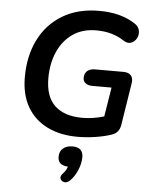

<svg xmlns="http://www.w3.org/2000/svg" viewBox="-63 -767 863 1093"><g transform="rotate(5 368.0 -220.5)"><path d="M398 10Q300 10 226 -26Q152 -62 111 -132Q70 -202 70 -303Q70 -423 116 -516Q162 -609 249.5 -662Q337 -715 460 -715Q584 -715 666 -661Q690 -645 694 -621.5Q698 -598 687 -578Q676 -558 655.5 -550.5Q635 -543 611 -559Q544 -603 453 -603Q374 -603 318.5 -564.5Q263 -526 233.5 -459.5Q204 -393 204 -308Q204 -202 259 -151Q314 -100 416 -100Q449 -100 479.5 -105Q510 -110 540 -119L567 -286H458Q433 -286 418.5 -297Q404 -308 404 -327Q404 -353 420 -367Q436 -381 464 -381H627Q656 -381 670 -365Q684 -349 679 -320L641 -80Q634 -34 593 -20Q552 -6 500 2Q448 10 398 10ZM377 262Q361 277 344.5 273.5Q328 270 323 255.5Q318 241 335 224Q352 206 359 184Q301 181 301 133Q301 101 321.5 84Q342 67 375 67Q436 67 436 123Q436 159 419.5 198Q403 237 377 262Z"/></g></svg>

Font: Nunito
Style: Bold Italic
Weight: 700
Italic angle: -9°
Designer: Vernon Adams
Foundry: Vernon Adams
Version: Version 3.601; ttfautohint (v1.8.2.53-6de2)